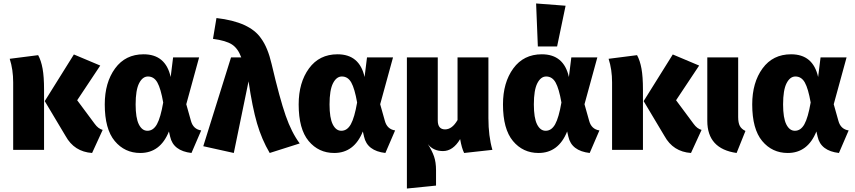

<svg xmlns="http://www.w3.org/2000/svg" viewBox="-20 -864 4930 1107"><path d="M511 18Q408 11 358 -80L238 -281L406 -550L558 -486L425 -286L526 -150Q546 -122 572 -115ZM234 0H56V-389Q56 -463 36 -525L200 -546Q217 -515 225.5 -468.5Q234 -422 234 -347Z M1084 18Q979 6 961 -76L954 -106Q904 18 789 18Q699 18 641.5 -51Q584 -120 584 -262Q584 -388 643.5 -469.5Q703 -551 808 -551Q935 -551 964 -420L978 -533H1128L1054 -263Q1068 -215 1081 -167Q1094 -119 1140 -112ZM830 -110Q864 -110 885 -148Q906 -186 921 -273Q907 -353 887.5 -388Q868 -423 833 -423Q802 -423 782 -384Q762 -345 762 -262Q762 -184 780.5 -147Q799 -110 830 -110Z M1535 18Q1489 -60 1462 -152.5Q1435 -245 1413 -395L1328 18L1152 -21L1312 -533H1371Q1352 -585 1317.5 -607.5Q1283 -630 1208 -640L1228 -760Q1420 -738 1485 -643Q1524 -590 1546 -495Q1593 -295 1627 -197.5Q1661 -100 1708 -37Z M2202 18Q2097 6 2079 -76L2072 -106Q2022 18 1907 18Q1817 18 1759.5 -51Q1702 -120 1702 -262Q1702 -388 1761.5 -469.5Q1821 -551 1926 -551Q2053 -551 2082 -420L2096 -533H2246L2172 -263Q2186 -215 2199 -167Q2212 -119 2258 -112ZM1948 -110Q1982 -110 2003 -148Q2024 -186 2039 -273Q2025 -353 2005.5 -388Q1986 -423 1951 -423Q1920 -423 1900 -384Q1880 -345 1880 -262Q1880 -184 1898.5 -147Q1917 -110 1948 -110Z M2326 223V-533H2504V-170Q2504 -118 2546 -118Q2587 -118 2618 -172V-533H2796V-183Q2796 -79 2819 0L2656 18Q2642 -10 2633 -62Q2592 7 2534 7Q2478 7 2447 -33Q2471 5 2482.5 38Q2494 71 2494 118V206Z M3380 18Q3275 6 3257 -76L3250 -106Q3200 18 3085 18Q2995 18 2937.5 -51Q2880 -120 2880 -262Q2880 -388 2939.5 -469.5Q2999 -551 3104 -551Q3231 -551 3260 -420L3274 -533H3424L3350 -263Q3364 -215 3377 -167Q3390 -119 3436 -112ZM3126 -110Q3160 -110 3181 -148Q3202 -186 3217 -273Q3203 -353 3183.5 -388Q3164 -423 3129 -423Q3098 -423 3078 -384Q3058 -345 3058 -262Q3058 -184 3076.5 -147Q3095 -110 3126 -110ZM3192 -596H3081L3071 -844L3241 -831Z M3964 18Q3861 11 3811 -80L3691 -281L3859 -550L4011 -486L3878 -286L3979 -150Q3999 -122 4025 -115ZM3687 0H3509V-389Q3509 -463 3489 -525L3653 -546Q3670 -515 3678.5 -468.5Q3687 -422 3687 -347Z M4227 18Q4058 -6 4058 -167V-533H4236V-190Q4236 -156 4245.5 -138Q4255 -120 4278 -109Z M4817 18Q4712 6 4694 -76L4687 -106Q4637 18 4522 18Q4432 18 4374.5 -51Q4317 -120 4317 -262Q4317 -388 4376.5 -469.5Q4436 -551 4541 -551Q4668 -551 4697 -420L4711 -533H4861L4787 -263Q4801 -215 4814 -167Q4827 -119 4873 -112ZM4563 -110Q4597 -110 4618 -148Q4639 -186 4654 -273Q4640 -353 4620.5 -388Q4601 -423 4566 -423Q4535 -423 4515 -384Q4495 -345 4495 -262Q4495 -184 4513.5 -147Q4532 -110 4563 -110Z"/></svg>

Font: Trujillo ExtraBold
Style: Regular
Weight: 800
Designer: Fira Sans original fonts by bBox Type GmbH, Carrois Corporate GbR, & Edenspiekermann AG / Changes by Cristiano Sobral
Foundry: Fira Sans original fonts by bBox Type GmbH, Carrois Corporate GbR, & Edenspiekermann AG / Changes by Cristiano Sobral
Version: Version 4.301;July 28, 2020;FontCreator 13.0.0.2655 64-bit